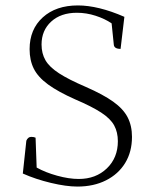

<svg xmlns="http://www.w3.org/2000/svg" viewBox="-20 -675 571 707"><path d="M265 12Q224 12 167.5 -1.5Q111 -15 64 -36L77 -157Q83 -171 95 -171Q105 -171 111 -168L115 -58Q147 -40 190.5 -28Q234 -16 270 -16Q333 -16 373.5 -55Q414 -94 414 -155Q414 -188 400.5 -213Q387 -238 352.5 -260.5Q318 -283 257 -309Q194 -337 157 -364Q120 -391 104.5 -422Q89 -453 89 -494Q89 -567 137.5 -611Q186 -655 267 -655Q304 -655 347 -644.5Q390 -634 438 -613L424 -495Q400 -495 399 -511L391 -589Q366 -606 332 -617Q298 -628 263 -628Q204 -628 168.5 -595.5Q133 -563 133 -511Q133 -478 147.5 -453Q162 -428 197.5 -405Q233 -382 296 -355Q360 -327 397 -300.5Q434 -274 450 -243Q466 -212 466 -171Q466 -116 441 -75Q416 -34 370.5 -11Q325 12 265 12Z"/></svg>

Font: Petrona ExtraLight
Style: Regular
Weight: 200
Designer: Ringo R. Seeber
Foundry: Ringo R. Seeber
Version: Version 2.001; ttfautohint (v1.8.3)